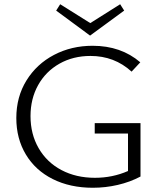

<svg xmlns="http://www.w3.org/2000/svg" viewBox="-20 -880 760 906"><path d="M405 -712 245 -830 264 -860 406 -771 547 -860 566 -830ZM643 -299V-47Q594 -21 536 -7.5Q478 6 418 6Q311 6 229 -35Q147 -76 102 -151Q57 -226 57 -323Q57 -423 105 -500.5Q153 -578 235 -621Q317 -664 417 -664Q551 -664 642 -586L601 -542Q520 -616 407 -616Q325 -616 260.5 -579.5Q196 -543 160 -478.5Q124 -414 124 -332Q124 -247 162.5 -180.5Q201 -114 270 -77.5Q339 -41 428 -41Q511 -41 584 -73V-250H427V-299Z"/></svg>

Font: Ysabeau Infant Semilight
Style: Regular
Weight: 300
Designer: Christian Thalmann (Catharsis Fonts)
Version: Version 0.003